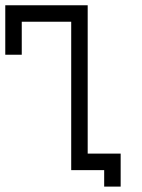

<svg xmlns="http://www.w3.org/2000/svg" viewBox="-20 -645 540 728"><path d="M375 0V62.5H437.5Q437.5 62.5 437.5 -62.5H312.5V-625H0V-437.5H62.5Q62.5 -437.5 62.5 -562.5H250V0Z"/></svg>

Font: Unifont
Style: Regular
Weight: 500
Version: Version 15.1.04